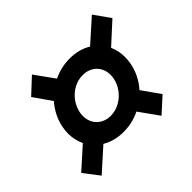

<svg xmlns="http://www.w3.org/2000/svg" viewBox="-135 -780 887 887"><g transform="rotate(-45 308.0 -337.0)"><path d="M175.8 -155.8 66.4 -57.6 8.3 -133.3 111.3 -225.6Q93.8 -263.2 93.8 -304.7Q93.8 -322.3 97.7 -344.2Q109.9 -406.7 153.8 -457.5L92.8 -544.9L168.9 -615.7L237.3 -520.5Q288.6 -544.9 344.7 -544.9Q404.8 -544.9 450.2 -517.1L560.5 -615.7L616.2 -537.1L514.6 -444.3Q530.3 -410.2 530.3 -369.6Q530.3 -348.6 525.9 -325.7Q512.7 -262.2 469.2 -213.4L531.7 -125L457.5 -57.6L389.2 -153.3Q337.9 -128.4 281.2 -128.4Q221.7 -128.4 175.8 -155.8ZM422.9 -335.9Q424.8 -345.7 424.8 -357.9Q424.8 -383.8 413.3 -404.3Q401.9 -424.8 380.9 -436.5Q359.9 -448.2 332.5 -448.2Q301.8 -448.2 274.2 -433.3Q246.6 -418.5 227.3 -392.6Q208 -366.7 201.7 -335.4Q199.7 -325.2 199.7 -313.5Q199.7 -287.6 211.2 -267.1Q222.7 -246.6 243.7 -234.9Q264.6 -223.1 291.5 -223.1Q322.3 -223.1 350.3 -238.3Q378.4 -253.4 397.7 -279.5Q417 -305.7 422.9 -335.9Z"/></g></svg>

Font: Reddit Sans Chocolate
Style: Bold Italic
Weight: 700
Italic angle: -11.25°
Designer: Stephen Hutchings
Version: Version 1.013